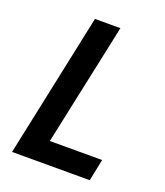

<svg xmlns="http://www.w3.org/2000/svg" viewBox="-133 -804 768 894"><g transform="rotate(20 251.5 -357.0)"><path d="M32 0H417L439 -108H180L309 -714H183Z"/></g></svg>

Font: Noto Sans SemiBold
Style: Italic
Weight: 600
Italic angle: -12°
Designer: Monotype Design Team
Foundry: Monotype Imaging Inc.
Version: Version 2.013